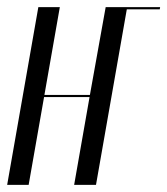

<svg xmlns="http://www.w3.org/2000/svg" viewBox="-37 -516 467 536"><path d="M70 -496 -17 0H43L86 -245H213L170 0H231L317 -490H409L410 -496H258L214 -251H87L130 -496Z"/></svg>

Font: Moniqa Ita Display
Style: Italic
Weight: 400
Italic angle: -10°
Designer: Rajesh Rajput
Foundry: Rajesh Rajput
Version: Version 1.000